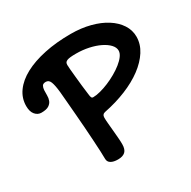

<svg xmlns="http://www.w3.org/2000/svg" viewBox="-163 -643 861 865"><g transform="rotate(-30 267.5 -210.5)"><path d="M163.1 56.2Q163.1 40 161.9 14.2Q160.6 -11.7 158.7 -43Q156.7 -74.2 154.3 -109.4Q151.9 -144.5 148.9 -179.2Q146 -213.9 143.3 -246.3Q140.6 -278.8 138.2 -305.2Q134.3 -342.8 127.4 -360.4Q120.6 -377.9 105 -377.9Q90.3 -377.9 85.7 -369.6Q81.1 -361.3 80.3 -349.1Q79.6 -336.9 79.8 -322.5Q80.1 -308.1 75.4 -295.9Q70.8 -283.7 58.1 -275.4Q45.4 -267.1 19 -267.1Q0.5 -267.1 -12.7 -282.5Q-25.9 -297.9 -25.9 -327.1Q-25.9 -368.2 -1.7 -401.6Q22.5 -435.1 66.4 -458.7Q110.4 -482.4 172.4 -495.6Q234.4 -508.8 310.1 -508.8Q364.3 -508.8 410.2 -496.8Q456.1 -484.9 489.5 -463.6Q522.9 -442.4 542 -413.3Q561 -384.3 561 -350.1Q561 -311.5 538.6 -276.4Q516.1 -241.2 476.8 -211.9Q437.5 -182.6 384.3 -160.9Q331.1 -139.2 270 -127Q252.9 -124 252.9 -106Q252.9 -93.8 254.6 -75.4Q256.3 -57.1 258.1 -37.1Q259.8 -17.1 261.5 2.4Q263.2 22 263.2 37.1Q263.2 64.5 250.5 76.2Q237.8 87.9 212.9 87.9Q189.5 87.9 176.3 79.8Q163.1 71.8 163.1 56.2ZM460 -335.9Q460 -352.5 445.8 -367.7Q431.6 -382.8 407.7 -394.5Q383.8 -406.2 352.3 -413.1Q320.8 -419.9 286.1 -419.9Q269 -419.9 257.6 -418.7Q246.1 -417.5 239.3 -414.6Q232.4 -411.6 229.7 -407Q227.1 -402.3 227.1 -395Q227.1 -390.1 228.5 -372.3Q230 -354.5 232.4 -331.1Q234.9 -307.6 237.5 -282Q240.2 -256.3 243.2 -235.8Q244.6 -220.7 247.3 -215.8Q250 -210.9 255.9 -210.9Q272.5 -210.9 293.9 -216.6Q315.4 -222.2 338.1 -231.7Q360.8 -241.2 382.6 -253.7Q404.3 -266.1 421.6 -280Q439 -293.9 449.5 -308.3Q460 -322.8 460 -335.9Z"/></g></svg>

Font: Gochi Hand
Style: Regular
Weight: 400
Designer: Juan Pablo del Peral
Foundry: Juan Pablo del Peral
Version: Version 1.001